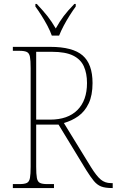

<svg xmlns="http://www.w3.org/2000/svg" viewBox="-20 -951 590 971"><path d="M45 0V-20H79Q104 -20 116 -26Q128 -32 131.5 -51Q135 -70 135 -108V-606Q135 -645 131.5 -663.5Q128 -682 116 -688Q104 -694 79 -694H45V-714H234Q348 -714 398 -670.5Q448 -627 448 -531Q448 -469 428.5 -428Q409 -387 376 -363.5Q343 -340 303 -329L440 -106Q468 -61 489.5 -43Q511 -25 541 -25H550V0H547Q512 0 491.5 -8Q471 -16 454.5 -36Q438 -56 416 -91L276 -321H163V-108Q163 -70 166.5 -51Q170 -32 182 -26Q194 -20 219 -20H253V0ZM233 -346Q323 -346 371.5 -394.5Q420 -443 420 -531Q420 -580 404 -615.5Q388 -651 349.5 -670Q311 -689 243 -689H163V-346ZM242 -771Q234 -794 220 -820.5Q206 -847 189.5 -873Q173 -899 159 -918V-931H166Q199 -896 220 -869.5Q241 -843 262 -807Q282 -843 302 -869.5Q322 -896 356 -931H363V-918Q349 -899 332.5 -873Q316 -847 302 -820.5Q288 -794 279 -771Z"/></svg>

Font: Noto Serif Georgian SemiCondensed Thin
Style: Regular
Weight: 100
Width: 4
Designer: Monotype Design Team, Akaki Razmadze
Foundry: Google LLC
Version: Version 2.003; ttfautohint (v1.8.4.7-5d5b)